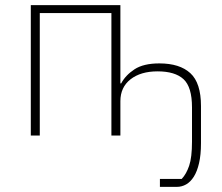

<svg xmlns="http://www.w3.org/2000/svg" viewBox="-20 -528 865 748"><path d="M603 169H688Q706 150 717 117.5Q728 85 728 24V-110Q728 -189 695 -219.5Q662 -250 594 -250Q528 -250 488.5 -219Q449 -188 449 -134V0H414V-477H135V0H100V-508H449V-203H452Q469 -235 504 -258Q539 -281 601 -281Q680 -281 721.5 -243Q763 -205 763 -115V30Q763 75 755.5 107.5Q748 140 735 160.5Q722 181 705 190.5Q688 200 669 200H603Z"/></svg>

Font: IBM Plex Sans ExtLt
Style: Regular
Weight: 200
Designer: Mike Abbink, Paul van der Laan, Pieter van Rosmalen
Foundry: Bold Monday
Version: Version 3.005